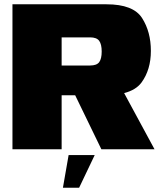

<svg xmlns="http://www.w3.org/2000/svg" viewBox="-20 -695 764 894"><path d="M38 0H267V-251.5H330L452 0H699.5L558 -261.5Q613.5 -276 639 -311Q682.5 -370.5 682.5 -458Q682.5 -547 641.5 -611Q600.5 -675 476 -675H38ZM267 -390V-521H399.5Q430 -521 441.8 -505Q453.5 -489 453.5 -455Q453.5 -421.5 442 -405.8Q430.5 -390 399.5 -390ZM273 179H348.5L421 27H299.5Z"/></svg>

Font: Anybody Thin Black
Style: Regular
Weight: 900
Version: Version 1.113;gftools[0.9.25]